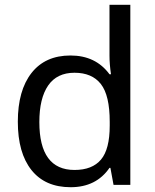

<svg xmlns="http://www.w3.org/2000/svg" viewBox="-20 -780 655 810"><path d="M146 -265.1Q146 -63 294.4 -63Q369.1 -63 406 -106.7Q442.9 -150.4 442.9 -250V-266.1Q442.9 -377.9 405.5 -425.5Q368.2 -473.1 294.2 -473.1Q220.2 -473.1 183.1 -419.2Q146 -365.2 146 -265.1ZM441.9 -545.9V-759.8H529.8V0H459L445.8 -71.8H441.9Q385.7 9.8 278.1 9.8Q170.4 9.8 112.8 -62.5Q55.2 -134.8 55.2 -266.6Q55.2 -398.4 113 -472.2Q170.9 -545.9 277.3 -545.9Q383.8 -545.9 441.9 -466.8H448.2Q441.9 -509.3 441.9 -545.9Z"/></svg>

Font: NotoSans
Style: Regular
Weight: 400
Designer: Monotype Design team
Foundry: Monotype Imaging Inc.
Version: Version 1.04